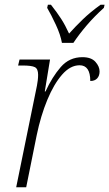

<svg xmlns="http://www.w3.org/2000/svg" viewBox="-20 -786 459 806"><path d="M135 -426Q137 -436 138.5 -448.5Q140 -461 140 -472Q140 -497 126.5 -504Q113 -511 75 -511H56L62 -536H190L168 -402H171Q199 -463 235 -504.5Q271 -546 326 -546Q363 -546 380.5 -526.5Q398 -507 398 -486Q398 -468 388 -457Q378 -446 359 -446Q359 -512 314 -512Q275 -512 240.5 -472.5Q206 -433 178.5 -366.5Q151 -300 134 -218L90 0H48ZM240 -606Q234 -640 214.5 -682Q195 -724 178 -753L181 -766H194Q220 -733 237 -706.5Q254 -680 270 -645Q296 -674 327.5 -704.5Q359 -735 402 -766H419L416 -753Q376 -717 344 -679.5Q312 -642 288 -606Z"/></svg>

Font: Noto Serif ExtraLight
Style: Italic
Weight: 200
Italic angle: -12°
Designer: Monotype Design Team
Foundry: Monotype Imaging Inc.
Version: Version 2.014; ttfautohint (v1.8.4.7-5d5b)